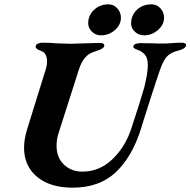

<svg xmlns="http://www.w3.org/2000/svg" viewBox="-20 -852 879 886"><path d="M91 -171Q91 -208 105 -255L193 -538Q197 -553 197 -569Q197 -609 167 -618Q141 -627 145 -640Q146 -647 155.5 -651Q165 -655 177 -655Q209 -655 242 -652Q286 -650 304 -650Q321 -650 371 -652Q419 -654 439 -654Q464 -654 461 -639Q459 -632 450 -627Q441 -622 425 -617Q410 -612 406 -610Q364 -594 344 -531L250 -237Q241 -210 241 -179Q241 -125 275 -92.5Q309 -60 361 -60Q439 -60 499 -117.5Q559 -175 587 -262Q628 -386 646 -450Q662 -515 662 -550Q662 -577 654 -591.5Q646 -606 630 -615Q626 -618 615 -622Q604 -626 599 -629.5Q594 -633 596 -639Q599 -653 629 -653L688 -652Q701 -651 730 -651Q749 -651 773 -653Q797 -655 817 -655Q842 -655 838 -640Q834 -627 804 -619Q768 -610 751 -592Q734 -574 718 -529Q700 -477 679 -411Q658 -345 647 -311Q644 -301 630 -256Q589 -127 513.5 -56.5Q438 14 315 14Q211 14 151 -36Q91 -86 91 -171ZM387 -745Q387 -781 414 -806.5Q441 -832 480 -832Q505 -832 521.5 -813.5Q538 -795 538 -770Q538 -738 510.5 -713.5Q483 -689 446 -689Q421 -689 404 -706Q387 -723 387 -745ZM585 -744Q585 -781 611.5 -806.5Q638 -832 679 -832Q704 -832 720.5 -813.5Q737 -795 737 -770Q737 -738 709 -713.5Q681 -689 645 -689Q620 -689 602.5 -705.5Q585 -722 585 -744Z"/></svg>

Font: EB Garamond
Style: Bold Italic
Weight: 700
Italic angle: -17.2°
Designer: Georg Duffner and Octavio Pardo
Foundry: Georg Duffner
Version: Version 1.000